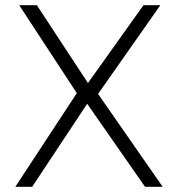

<svg xmlns="http://www.w3.org/2000/svg" viewBox="-20 -720 686 740"><path d="M39 0 276 -361 54 -700H122L319 -400L533 -700H598L358 -358L607 0H539L316 -320L104 0Z"/></svg>

Font: Geologica Thin
Style: Regular
Weight: 100
Designer: Sindre Bremnes, Frode Helland
Foundry: Monokrom Skriftforlag AS
Version: Version 1.010; ttfautohint (v1.8.4.7-5d5b);gftools[0.9.28]